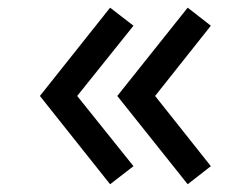

<svg xmlns="http://www.w3.org/2000/svg" viewBox="-20 -577 632 498"><path d="M265.6 -99.1 326.2 -146 180.2 -328.1 326.2 -510.3 265.6 -557.1 83.5 -328.1ZM466.8 -99.1 526.9 -146 382.3 -328.1 526.9 -510.3 466.8 -557.1 284.2 -328.1Z"/></svg>

Font: Manrope3 Semibold
Style: Regular
Weight: 600
Width: 4
Designer: Mikhail Sharanda
Foundry: Mikhail Sharanda
Version: Version 3.000;PS 003.000;hotconv 1.0.88;makeotf.lib2.5.64775